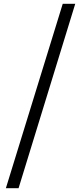

<svg xmlns="http://www.w3.org/2000/svg" viewBox="-20 -814 432 1013"><path d="M11 179H78L377 -794H311Z"/></svg>

Font: Noto Sans CJK HK
Style: Regular
Weight: 400
Designer: Ryoko NISHIZUKA 西塚涼子 (kana, bopomofo & ideographs); Paul D. Hunt (Latin, Greek & Cyrillic); Sandoll Communications 산돌커뮤니
Foundry: Adobe
Version: Version 2.004;hotconv 1.0.118;makeotfexe 2.5.65603